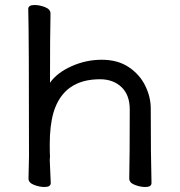

<svg xmlns="http://www.w3.org/2000/svg" viewBox="-20 -734 719 768"><path d="M158 14Q138 14 116 5.5Q94 -3 94 -20L96 -108Q96 -591 93 -698Q93 -714 118 -714Q138 -714 160 -705.5Q182 -697 182 -680Q180 -591 180 -403Q208 -443 266 -469Q324 -495 387 -495Q451 -495 495 -465.5Q539 -436 561 -391Q583 -346 583 -300Q583 -108 586 -2Q586 14 561 14Q541 14 519 5.5Q497 -3 497 -20Q499 -108 499 -296Q499 -354 466 -385.5Q433 -417 380 -417Q234 -417 194 -284Q179 -232 179 -158Q179 -121 180 -108L179 -94Q179 -81 183 -2Q183 14 158 14Z"/></svg>

Font: LXGW WenKai TC
Style: Bold
Weight: 700
Designer: LXGW / Fontworks Inc.
Foundry: LXGW / Fontworks Inc.
Version: Version 1.330;April 28, 2024